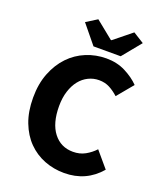

<svg xmlns="http://www.w3.org/2000/svg" viewBox="-156 -951 894 1062"><g transform="rotate(20 291.0 -420.0)"><path d="M349 12Q287 12 232 -9.5Q177 -31 135.5 -73Q94 -115 70 -177.5Q46 -240 46 -322Q46 -403 71 -466.5Q96 -530 138 -574Q180 -618 236 -641Q292 -664 354 -664Q417 -664 467 -638.5Q517 -613 550 -579L472 -485Q447 -508 419.5 -522.5Q392 -537 357 -537Q324 -537 294.5 -522.5Q265 -508 243.5 -481Q222 -454 209.5 -415Q197 -376 197 -327Q197 -226 240 -170.5Q283 -115 355 -115Q395 -115 426.5 -132.5Q458 -150 482 -176L560 -84Q478 12 349 12ZM263 -702 173 -812 237 -852 341 -768H345L449 -852L513 -812L423 -702Z"/></g></svg>

Font: Giro Regular
Style: Bold
Weight: 700
Designer: Paul D. Hunt
Foundry: Adobe Systems Incorporated
Version: Version 1.000;PS 1.0;hotconv 1.0.88;makeotf.lib2.5.647800